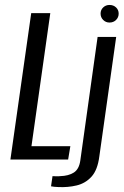

<svg xmlns="http://www.w3.org/2000/svg" viewBox="-20 -644 499 775"><path d="M22 0 106 -591H183L107 -54H264L255 0ZM215 111Q209 111 199 110Q189 109 186 108L192 67Q196 67 205.5 67.5Q215 68 223 67Q257 66 278 52.5Q299 39 304 5L374 -495H449L381 -13Q374 42 349.5 69Q325 96 289.5 104.5Q254 113 215 111ZM422 -553Q407 -553 396.5 -563.5Q386 -574 386 -589Q386 -604 396.5 -614Q407 -624 422 -624Q438 -624 448.5 -614Q459 -604 459 -589Q459 -574 448.5 -563.5Q438 -553 422 -553Z"/></svg>

Font: Alumni Sans Thin Medium
Style: Italic
Weight: 500
Italic angle: -8°
Version: Version 1.016